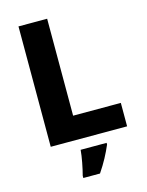

<svg xmlns="http://www.w3.org/2000/svg" viewBox="-136 -797 844 1100"><g transform="rotate(-15 286.5 -246.5)"><path d="M84 0H537V-139H254V-714H84ZM399 71V61H245C242 102 229 167 218 208V221H317C353 168 378 120 399 71Z"/></g></svg>

Font: Noto Sans Telugu ExtraBold
Style: Regular
Weight: 800
Designer: Jelle Bosma - Monotype Design Team
Foundry: Monotype Imaging Inc.
Version: Version 2.005